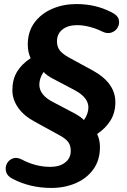

<svg xmlns="http://www.w3.org/2000/svg" viewBox="-20 -736 624 947"><path d="M233 191Q130 191 44 147Q17 134 10.5 112.5Q4 91 13.5 72Q23 53 43 45.5Q63 38 88 51Q156 87 228 87Q274 87 301.5 65.5Q329 44 329 8Q329 -19 316 -36Q303 -53 273 -69L151 -136Q97 -165 69 -205.5Q41 -246 41 -291Q41 -344 64 -382Q87 -420 131 -449Q117 -479 117 -516Q117 -580 150 -624.5Q183 -669 237.5 -692.5Q292 -716 357 -716Q403 -716 445.5 -706.5Q488 -697 531 -675Q560 -661 565.5 -640.5Q571 -620 561 -601.5Q551 -583 530 -575.5Q509 -568 483 -581Q455 -595 422.5 -603.5Q390 -612 361 -612Q315 -612 288 -590.5Q261 -569 261 -532Q261 -506 274 -488.5Q287 -471 317 -454L438 -388Q549 -327 549 -232Q549 -181 525.5 -142.5Q502 -104 459 -75Q473 -46 473 -11Q473 54 440.5 99Q408 144 353.5 167.5Q299 191 233 191ZM174 -319Q174 -268 239 -234L351 -175Q378 -160 394 -144Q405 -159 410.5 -175Q416 -191 416 -206Q416 -255 349 -291L239 -349Q212 -363 195 -381Q184 -365 179 -349Q174 -333 174 -319Z"/></svg>

Font: Nunito ExtraBold
Style: Italic
Weight: 800
Italic angle: -9°
Designer: Vernon Adams
Foundry: Vernon Adams
Version: Version 3.601; ttfautohint (v1.8.2.53-6de2)